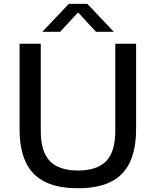

<svg xmlns="http://www.w3.org/2000/svg" viewBox="-20 -967 808 996"><path d="M385 9.5Q280 9.5 212.8 -24Q145.5 -57.5 113.5 -125.8Q81.5 -194 81.5 -298V-740H191.5V-287.5Q191.5 -180 238.8 -131.2Q286 -82.5 385 -82.5Q483.5 -82.5 530.8 -131.2Q578 -180 578 -287.5V-740H686V-298Q686 -194 654 -125.8Q622 -57.5 555.5 -24Q489 9.5 385 9.5ZM199.5 -802 337 -947H433L570.5 -802H478L373.5 -915H396.5L292 -802Z"/></svg>

Font: Encode Sans SC SemiExpanded Medium
Style: Regular
Weight: 500
Width: 6
Designer: Multiple Designers
Foundry: Impallari Type
Version: Version 3.002